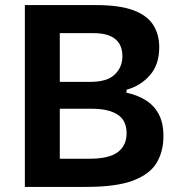

<svg xmlns="http://www.w3.org/2000/svg" viewBox="-20 -733 698 753"><path d="M318.5 0H77.5V-713H357Q449.5 -713 503.8 -692.5Q558 -672 581.2 -634.8Q604.5 -597.5 604.5 -547.5Q604.5 -479.5 567.8 -437.8Q531 -396 476 -381V-369.5Q516.5 -361 549.5 -341.2Q582.5 -321.5 601.8 -286.8Q621 -252 621 -198.5Q621 -140 594.8 -95.2Q568.5 -50.5 502.8 -25.2Q437 0 318.5 0ZM346.5 -603H214.5V-412H335.5Q400 -412 430 -440.8Q460 -469.5 460 -512Q460 -603 346.5 -603ZM214.5 -110.5H330.5Q408 -110.5 442.2 -136.5Q476.5 -162.5 476.5 -210.5Q476.5 -260.5 441.2 -283.5Q406 -306.5 340.5 -306.5H214.5Z"/></svg>

Font: Heraclito SemiBold
Style: Regular
Weight: 600
Designer: Kostas Bartsokas (font) & Cristiano Sobral (main changes)
Foundry: Kostas Bartsokas (font) & Cristiano Sobral (main changes)
Version: Version 1.00;July 8, 2020;FontCreator 13.0.0.2655 64-bit